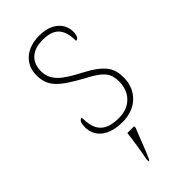

<svg xmlns="http://www.w3.org/2000/svg" viewBox="-239 -602 882 882"><g transform="rotate(-45 202.5 -160.5)"><path d="M206 10C292 10 353 -47 353 -131C353 -191 333 -230 231 -283C150 -325 104 -358 104 -421C104 -476 138 -517 211 -517C278 -517 317 -491 317 -405C331 -405 338 -419 338 -445C338 -489 304 -542 214 -542C129 -542 76 -493 76 -422C76 -349 113 -315 229 -252C311 -210 325 -180 325 -132C325 -69 284 -15 206 -15C111 -15 86 -61 86 -137C72 -137 65 -123 65 -95C65 -50 94 10 206 10ZM161 208V221H167C186 182 210 113 228 71V61H184C179 105 171 158 161 208Z"/></g></svg>

Font: Noto Serif Gurmukhi Thin
Style: Regular
Weight: 100
Designer: Vaibhav Singh and the Monotype Design Team
Foundry: Monotype Imaging Inc.
Version: Version 2.004